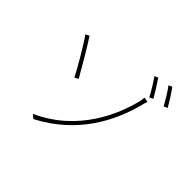

<svg xmlns="http://www.w3.org/2000/svg" viewBox="-189 -1095 1378 1378"><g transform="rotate(45 500.0 -405.5)"><path d="M270 5 299 29C594 -124 723 -378 779 -598C781 -605 785 -623 791 -637L754 -644C754 -632 750 -608 748 -601C708 -438 590 -139 270 5ZM133 -665C174 -608 265 -452 297 -389L325 -405C291 -465 201 -620 161 -679L133 -665ZM722 -815 695 -803C719 -771 757 -709 777 -669L805 -683C783 -722 744 -784 722 -815ZM840 -840 813 -828C839 -796 873 -737 896 -696L924 -709C901 -750 863 -809 840 -840Z"/></g></svg>

Font: Noto Sans T Chinese Thin
Style: Regular
Weight: 100
Designer: Ryoko NISHIZUKA (kana & ideographs); Paul D. Hunt (Latin, Greek & Cyrillic); Wenlong ZHANG (bopomofo); Sandoll Communica
Foundry: Adobe Systems Incorporated
Version: Version 1.000;PS 1;hotconv 1.0.78;makeotf.lib2.5.61930